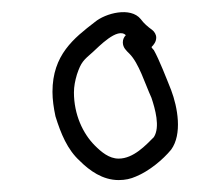

<svg xmlns="http://www.w3.org/2000/svg" viewBox="-20 -689 344 322"><path d="M68 -535C68 -522 70 -508 73 -494C82 -465 93 -438 114 -419C130 -403 152 -387 179 -387C190 -387 199 -389 208 -393C230 -402 253 -421 267 -438C286 -464 278 -509 267 -538C259 -558 247 -589 238 -605C237 -606 235 -608 234 -610C238 -614 242 -619 242 -626C242 -631 239 -636 235 -639C228 -644 221 -650 216 -657C199 -678 157 -667 139 -652C104 -625 68 -597 68 -535ZM104 -534C104 -544 106 -554 109 -564C116 -585 120 -588 136 -602C145 -610 177 -644 191 -630C188 -627 186 -623 186 -618C186 -609 192 -604 197 -599C213 -583 223 -549 234 -525C240 -507 249 -476 238 -459C225 -446 204 -423 179 -423C163 -423 150 -434 139 -445C119 -465 104 -497 104 -534Z"/></svg>

Font: Stray Cat
Style: UltExt
Weight: 400
Version: Version 1.0